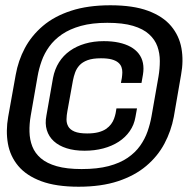

<svg xmlns="http://www.w3.org/2000/svg" viewBox="-20 -699 724 728"><path d="M278 9Q364 9 427.5 -12Q491 -33 534.5 -69.8Q578 -106.5 603.5 -154.5Q629 -202.5 639 -256L666.5 -415Q676.5 -468.5 668 -516Q659.5 -563.5 628.8 -600.2Q598 -637 541.5 -658Q485 -679 398.5 -679Q313 -679 249.5 -658.2Q186 -637.5 142.8 -600.8Q99.5 -564 74.2 -516.5Q49 -469 39.5 -415L11 -256Q1.5 -202.5 10 -154.5Q18.5 -106.5 49.2 -69.8Q80 -33 136.2 -12Q192.5 9 278 9ZM289.5 -58Q233 -58 195.2 -68.8Q157.5 -79.5 135 -98.8Q112.5 -118 102.5 -143.8Q92.5 -169.5 91.8 -199.2Q91 -229 96.5 -260.5L122.5 -409.5Q127.5 -438.5 137.8 -467.5Q148 -496.5 166.8 -522.5Q185.5 -548.5 215 -568.8Q244.5 -589 286.8 -600.8Q329 -612.5 387 -612.5Q446 -612.5 484.5 -601Q523 -589.5 545.2 -569.2Q567.5 -549 576.8 -523Q586 -497 586 -467.8Q586 -438.5 581 -409L554.5 -258Q549.5 -229.5 539.5 -200.8Q529.5 -172 511.2 -146.2Q493 -120.5 463.8 -100.5Q434.5 -80.5 391.8 -69.2Q349 -58 289.5 -58ZM300.5 -127.5Q338.5 -127.5 371.5 -136.2Q404.5 -145 430 -161.5Q455.5 -178 472 -201.8Q488.5 -225.5 493.5 -255L499.5 -288H421.5L418.5 -270Q416.5 -260 412.5 -249Q408.5 -238 401 -228Q393.5 -218 381.8 -210Q370 -202 352.5 -197.5Q335 -193 310.5 -193Q279.5 -193 262.5 -200.2Q245.5 -207.5 238.8 -219.5Q232 -231.5 232.2 -246.8Q232.5 -262 235.5 -277.5L256.5 -393.5Q259.5 -409.5 265 -424.5Q270.5 -439.5 281.5 -451.5Q292.5 -463.5 312 -470.8Q331.5 -478 362.5 -478Q387.5 -478 403.2 -473.8Q419 -469.5 428 -462Q437 -454.5 440.5 -444.8Q444 -435 443.8 -424.5Q443.5 -414 442 -403.5L438.5 -384.5H516.5L522 -416Q526 -440 522 -460Q518 -480 506 -495.5Q494 -511 475 -521.5Q456 -532 430.5 -537.5Q405 -543 373.5 -543Q335 -543 302.5 -533.5Q270 -524 245 -506.2Q220 -488.5 203.8 -462.8Q187.5 -437 181 -403.5L156 -261Q150 -230.5 157.5 -205.8Q165 -181 184.2 -163.5Q203.5 -146 232.8 -136.8Q262 -127.5 300.5 -127.5Z"/></svg>

Font: Anybody UltraCondensed Thin SemiBold
Style: Italic
Weight: 600
Italic angle: -10°
Version: Version 1.111